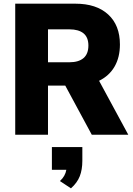

<svg xmlns="http://www.w3.org/2000/svg" viewBox="-20 -739 730 1053"><path d="M464.8 -489.3Q464.8 -534.2 438 -556.2Q411.1 -578.1 360.4 -578.1H243.2V-397.5H360.4Q411.1 -397.5 438 -420.4Q464.8 -443.4 464.8 -489.3ZM63.5 -718.8H393.6Q508.8 -718.8 573.2 -659.7Q637.7 -600.6 637.7 -495.1Q637.7 -424.8 608.4 -374Q579.1 -323.2 523.4 -295.9L683.6 0H483.4L337.9 -269.5H243.2V0H63.5ZM343.8 192.4H264.6V67.4H431.6V142.6Q431.6 191.4 417.5 227.5Q403.3 263.7 369.1 293.9L308.6 253.9Q337.9 227.5 343.8 192.4Z"/></svg>

Font: Min Sans Black
Style: Regular
Weight: 900
Designer: Jinseong-Kim, NotoSansCJK, Nunito
Foundry: Jinseong-Kim
Version: Version 1.000